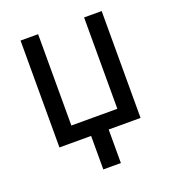

<svg xmlns="http://www.w3.org/2000/svg" viewBox="-127 -621 796 883"><g transform="rotate(-20 271.5 -179.5)"><path d="M228 0H73V-523H159V-76H384V-523H470V0H314V164H228Z"/></g></svg>

Font: Boldmen Medium
Style: Regular
Weight: 400
Designer: Matt McInerney, Pablo Impallari, Rodrigo Fuenzalida
Foundry: LIVING CONCEPT
Version: Version 1.000